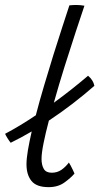

<svg xmlns="http://www.w3.org/2000/svg" viewBox="-64 -736 399 772"><path d="M235.5 -38Q220.5 -20.5 194.8 -2Q169 16.5 131.5 16.5Q83 16.5 62.8 -8.2Q42.5 -33 42.5 -75.5Q42.5 -98 48.2 -132Q54 -166 63.5 -207.5Q20 -182 -21 -162Q-26.5 -168.5 -33.8 -180.2Q-41 -192 -43.5 -198Q-15 -213 16.5 -232Q48 -251 80 -272.5Q95 -330.5 113.8 -393.5Q132.5 -456.5 151.2 -516.8Q170 -577 186.8 -628.2Q203.5 -679.5 215 -714.5Q230.5 -716 242 -716Q259 -716 275.5 -713Q262 -673 240.8 -608.8Q219.5 -544.5 196 -469.5Q172.5 -394.5 152.5 -323Q191 -351 226.2 -379Q261.5 -407 290 -431.5Q311 -414 315.5 -391Q274.5 -355 228 -319.2Q181.5 -283.5 132.5 -251Q119 -200 111 -159.8Q103 -119.5 103 -97.5Q103 -72.5 112 -57Q121 -41.5 144 -41.5Q166 -41.5 182.8 -53Q199.5 -64.5 213 -82.5Q215.5 -79 220.5 -69.5Q225.5 -60 230 -50.5Q234.5 -41 235.5 -38Z"/></svg>

Font: Grandstander ExtraLight
Style: Italic
Weight: 200
Italic angle: -15°
Designer: Tyler Finck
Foundry: Etcetera Type Co
Version: Version 1.200; ttfautohint (v1.8.3)